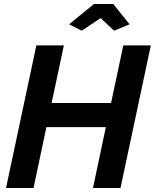

<svg xmlns="http://www.w3.org/2000/svg" viewBox="-20 -936 771 956"><path d="M161 -710H298L237 -423H533L594 -710H731L580 0H443L507 -303H211L147 0H10ZM324 -815 448 -916H544L625 -815L548 -783L481 -846L387 -783Z"/></svg>

Font: Raleway Thin
Style: Bold Italic
Weight: 700
Italic angle: -12°
Version: Version 4.026